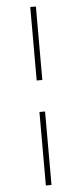

<svg xmlns="http://www.w3.org/2000/svg" viewBox="-61 -807 418 984"><g transform="rotate(-5 148.0 -315.0)"><path d="M134 -396V-774H163V-396ZM134 144V-234H163V144Z"/></g></svg>

Font: Panamera Thin
Style: Regular
Weight: 100
Designer: Bastien Sozeau
Foundry: NBR — Bastien Sozeau
Version: Version 3.003;gftools[0.9.33]